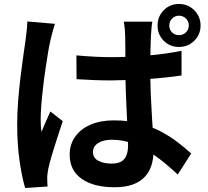

<svg xmlns="http://www.w3.org/2000/svg" viewBox="-20 -880 1040 962"><path d="M362.8 -602.5Q406.4 -598.5 449.8 -596.1Q493.2 -593.7 537.7 -593.7Q629.9 -593.7 720.9 -601.7Q811.9 -609.8 889.6 -625.4V-501.8Q810.9 -490.1 719.7 -484Q628.5 -477.9 537.9 -477.1Q494.3 -477.1 450.9 -478.7Q407.6 -480.3 363.6 -483.3ZM743.4 -771.4Q740.7 -757 739.2 -740.1Q737.7 -723.2 736.7 -706.8Q735.7 -690.7 734.8 -663.4Q733.9 -636.1 733.5 -602.6Q733.1 -569 733.1 -532.8Q733.1 -464.2 735.5 -404.9Q737.9 -345.6 741.3 -295.2Q744.7 -244.8 747.1 -202.5Q749.4 -160.1 749.4 -124.4Q749.4 -85.2 738.8 -51.7Q728.1 -18.3 705.1 6.5Q682 31.2 644.7 44.7Q607.4 58.2 553.4 58.2Q449.4 58.2 389.2 15.9Q329.1 -26.4 329.1 -105Q329.1 -156 356.3 -194.8Q383.6 -233.7 433.4 -255.3Q483.2 -276.9 550.9 -276.9Q621.7 -276.9 680 -261.6Q738.4 -246.2 785.8 -221.1Q833.2 -196 870.9 -166.8Q908.6 -137.7 938 -110.8L870.6 -5.6Q812.7 -59.9 758.6 -98.9Q704.4 -137.9 651 -158.9Q597.6 -179.9 540.8 -179.9Q498.9 -179.9 472.4 -163.5Q445.8 -147.1 445.8 -118.7Q445.8 -88.3 472.8 -74.3Q499.7 -60.3 538.9 -60.3Q570.2 -60.3 587.9 -70.9Q605.6 -81.6 613.6 -101.9Q621.6 -122.2 621.6 -151.4Q621.6 -177.1 619.6 -219.4Q617.6 -261.8 615 -313.6Q612.4 -365.3 610.4 -421.6Q608.4 -478 608.4 -532.3Q608.4 -589.3 608 -636.1Q607.6 -682.8 607 -705Q607 -716.7 605.1 -736.5Q603.1 -756.3 600.4 -771.4ZM255.4 -760.6Q251.8 -750.7 246.7 -732.8Q241.6 -714.9 237.3 -697.5Q233.1 -680.1 231.1 -671.1Q226.4 -650.7 220.5 -615.1Q214.6 -579.4 208 -534.9Q201.3 -490.4 196 -444Q190.6 -397.5 187.2 -355.8Q183.8 -314.1 183.8 -284.1Q183.8 -269.8 184.7 -252.1Q185.5 -234.4 188.1 -219.1Q194.7 -237 202.2 -253.7Q209.6 -270.5 217.5 -287.9Q225.5 -305.2 232.3 -321.4L294.5 -272.9Q280.6 -231.6 266 -186.6Q251.3 -141.7 239.5 -101.6Q227.7 -61.4 221.9 -34Q219.9 -24 218.1 -10Q216.3 3.9 216.6 12.4Q216.8 20.1 217 31.7Q217.2 43.2 218.2 54.4L106 62.1Q90.4 10 78.2 -72.8Q66.1 -155.6 66.1 -257.4Q66.1 -313.7 70.9 -374.9Q75.7 -436.1 82.7 -493.4Q89.6 -550.7 96.4 -598Q103.3 -645.3 107.5 -674.4Q110.3 -695.4 113.2 -722Q116.2 -748.6 117 -772.4ZM828.3 -752Q828.3 -731.6 842.2 -717.7Q856.1 -703.8 876.7 -703.8Q897.1 -703.8 911.5 -717.7Q925.9 -731.6 925.9 -752Q925.9 -773.4 911.5 -787.4Q897.1 -801.4 876.7 -801.4Q856.1 -801.4 842.2 -787Q828.3 -772.6 828.3 -752ZM769.5 -752Q769.5 -797.3 800.4 -828.8Q831.4 -860.2 876.7 -860.2Q921.8 -860.2 953.4 -828.8Q984.9 -797.3 984.9 -752Q984.9 -706.9 953.4 -675.8Q921.8 -644.7 876.7 -644.7Q831.4 -644.7 800.4 -675.8Q769.5 -706.9 769.5 -752Z"/></svg>

Font: Noto Sans HK Thin
Style: Regular
Weight: 100
Designer: Ryoko NISHIZUKA 西塚涼子 (kana, bopomofo & ideographs); Paul D. Hunt (Latin, Greek & Cyrillic); Sandoll Communications 산돌커뮤니
Foundry: Adobe
Version: Version 2.004-H2;hotconv 1.0.118;makeotfexe 2.5.65603